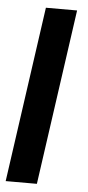

<svg xmlns="http://www.w3.org/2000/svg" viewBox="-51 -723 346 754"><g transform="rotate(5 121.5 -346.0)"><path d="M99 -692 1 0H124L222 -692Z"/></g></svg>

Font: Cantarell
Style: BoldOblique
Weight: 700
Italic angle: -8°
Designer: Dave Crossland
Version: Version 0.024